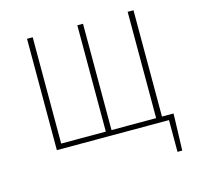

<svg xmlns="http://www.w3.org/2000/svg" viewBox="-128 -864 1256 1209"><g transform="rotate(-15 500.0 -259.5)"><path d="M151 0H882V207H913L920 -13V-33H845V-726H807V-33H516V-726H479V-33H188V-726H151Z"/></g></svg>

Font: Harano Aji Gothic K1 ExtraLight
Style: Regular
Weight: 250
Foundry: Masamichi Hosoda
Version: HaranoAjiGothicK1-ExtraLight version 20230610;ttx 4.39.4